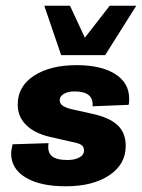

<svg xmlns="http://www.w3.org/2000/svg" viewBox="-20 -641 497 672"><path d="M210 11Q121 11 70 -19.5Q19 -50 19 -104Q19 -111 20.5 -118Q22 -125 24 -136L150 -140Q145 -109 161 -95Q177 -81 216 -81Q242 -81 258 -90Q274 -99 274 -114Q274 -127 265 -133.5Q256 -140 229 -145L154 -162Q100 -175 71 -204Q42 -233 42 -275Q42 -339 99 -376Q156 -413 248 -413Q334 -413 383 -382Q432 -351 432 -296V-286Q432 -281 430 -274L304 -269Q306 -296 290 -308.5Q274 -321 241 -321Q218 -321 203.5 -312.5Q189 -304 189 -290Q189 -279 199 -271.5Q209 -264 230 -259L306 -242Q364 -229 392 -202.5Q420 -176 420 -130Q420 -66 362.5 -27.5Q305 11 210 11ZM194 -448 135 -621H225L277 -509L364 -621H457L348 -448Z"/></svg>

Font: Rokkitt SemiBold ExtraBold
Style: Italic
Weight: 800
Italic angle: -9°
Version: Version 3.103